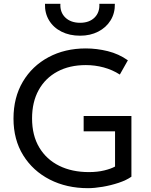

<svg xmlns="http://www.w3.org/2000/svg" viewBox="-20 -968 791 1003"><path d="M440 15Q328 15 240 -30Q152 -75 101.2 -156.8Q50.5 -238.5 50.5 -348.5Q50.5 -458.5 99.2 -541Q148 -623.5 233.5 -669.2Q319 -715 428.5 -715Q485.5 -715 543 -700.8Q600.5 -686.5 648 -653L606 -578.5Q567 -603.5 521.5 -615.8Q476 -628 428.5 -628Q343 -628 279.8 -594Q216.5 -560 182 -497.5Q147.5 -435 147.5 -349.5Q147.5 -260.5 185 -197.8Q222.5 -135 289.2 -102Q356 -69 444 -69Q489.5 -69 525 -77.8Q560.5 -86.5 581 -98V-282H417V-362H666.5V-45Q640.5 -26.5 599.8 -13Q559 0.5 516 7.8Q473 15 440 15ZM398.5 -781.5Q343 -781.5 301 -802.8Q259 -824 236.2 -861.8Q213.5 -899.5 215 -948H295.5Q293 -903.5 321.5 -876.2Q350 -849 398.5 -849Q446.5 -849 474 -876.2Q501.5 -903.5 499 -948H580Q581 -899.5 557.8 -861.8Q534.5 -824 493 -802.8Q451.5 -781.5 398.5 -781.5Z"/></svg>

Font: Geologica Light
Style: Regular
Weight: 300
Designer: Sindre Bremnes, Frode Helland
Foundry: Monokrom Skriftforlag AS
Version: Version 1.010; ttfautohint (v1.8.4.7-5d5b);gftools[0.9.28]